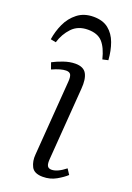

<svg xmlns="http://www.w3.org/2000/svg" viewBox="-163 -805 601 874"><g transform="rotate(20 137.5 -368.0)"><path d="M125 -432Q127 -456 121.5 -466.5Q116 -477 99 -477Q74 -477 32 -458L21 -489Q41 -500 71 -510.5Q101 -521 128 -521Q168 -521 182 -495.5Q196 -470 192 -423L166 -74Q164 -50 169.5 -40Q175 -30 190 -30Q218 -30 257 -61L274 -35Q257 -19 228 -2.5Q199 14 163 14Q121 14 108 -12Q95 -38 98 -70ZM133 -750Q178 -750 205.5 -728Q233 -706 246.5 -669Q260 -632 263 -587L236 -581Q223 -634 199.5 -660Q176 -686 129 -686Q81 -686 52 -655.5Q23 -625 10 -582L-16 -587Q-10 -627 7 -664Q24 -701 55.5 -725.5Q87 -750 133 -750Z"/></g></svg>

Font: Literata 36pt Light
Style: Italic
Weight: 300
Italic angle: -2°
Designer: Latin by Veronika Burian and Jose Scaglione. Greek by Irene Vlachou. Cyrillic by Vera Evstafieva
Foundry: TypeTogether
Version: Version 3.002